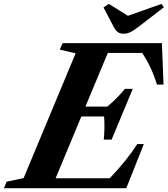

<svg xmlns="http://www.w3.org/2000/svg" viewBox="-86 -988 880 1008"><path d="M-65.5 0 -51 -34 38 -53 311 -708 228 -727.5 242.5 -761.5H764L772.5 -544H738Q722.5 -594 703.2 -634.5Q684 -675 660.5 -710H480L362.5 -428.5H477.5Q506 -452 530.5 -477.5Q555 -503 569.5 -521.5H611L500 -255H458.5Q461.5 -280 462.2 -314Q463 -348 460.5 -376.5H341L206 -52H490Q536 -100.5 571 -143.8Q606 -187 634.5 -231.5H669L577 0ZM563.5 -811Q545 -811 533.2 -819Q521.5 -827 511.5 -846L457.5 -949L485.5 -967.5L585.5 -905L762 -967.5L774.5 -950L639.5 -846Q613.5 -826 596.8 -818.5Q580 -811 563.5 -811Z"/></svg>

Font: Libre Caslon Text
Style: Italic
Weight: 400
Italic angle: -22.583°
Designer: Pablo Impallari, Rodrigo Fuenzalida, Katja Schimmel
Foundry: Pablo Impallari, Rodrigo Fuenzalida
Version: Version 2.000